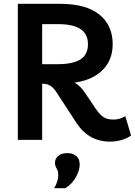

<svg xmlns="http://www.w3.org/2000/svg" viewBox="-20 -730 704 1002"><path d="M634 -124 664 -23Q644 -8 615 0.5Q586 9 554 9Q442 9 378 -90L275 -248Q259 -273 242 -283Q225 -293 205 -293H200V0H73V-710H294Q429 -710 498.5 -654Q568 -598 568 -500Q568 -441 542 -398.5Q516 -356 471 -331Q426 -306 369 -299Q399 -283 424 -245L480 -162Q502 -130 521.5 -118Q541 -106 571 -106Q606 -106 634 -124ZM285 -604H200V-395H279Q361 -395 400 -420Q439 -445 439 -500Q439 -604 285 -604ZM263 252Q274 233 279 216Q284 199 284 186Q284 162 275.5 149Q267 136 267 119Q267 98 284 83.5Q301 69 331 69Q361 69 378.5 84.5Q396 100 396 129Q396 157 376.5 193.5Q357 230 321 252Z"/></svg>

Font: Livvic SemiBold
Style: Regular
Weight: 600
Designer: Jacques Le Bailly, Baron von Fonthausen
Version: Version 1.001; ttfautohint (v1.8.2)